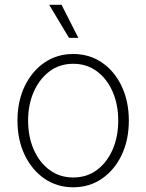

<svg xmlns="http://www.w3.org/2000/svg" viewBox="-20 -773 613 804"><path d="M286.6 11.2Q218.8 11.2 166.3 -24.9Q113.8 -61 83.5 -124Q53.2 -187 53.2 -268.1Q53.2 -349.1 83.5 -412.1Q113.8 -475.1 166.3 -511Q218.8 -546.9 286.6 -546.9Q354.5 -546.9 407 -511Q459.5 -475.1 489.5 -411.9Q519.5 -348.6 519.5 -268.1Q519.5 -187 489.5 -124Q459.5 -61 407 -24.9Q354.5 11.2 286.6 11.2ZM286.6 -29.8Q343.8 -29.8 386 -61.3Q428.2 -92.8 451.7 -146.7Q475.1 -200.7 475.1 -268.1Q475.1 -335 451.7 -388.9Q428.2 -442.9 385.7 -474.4Q343.3 -505.9 286.6 -505.9Q230 -505.9 187.7 -474.4Q145.5 -442.9 121.6 -389.2Q97.7 -335.4 97.7 -268.1Q97.7 -200.7 121.3 -146.7Q145 -92.8 187.5 -61.3Q230 -29.8 286.6 -29.8ZM269 -614.3 186 -752.9H237.8L308.1 -614.3Z"/></svg>

Font: Inter 18pt ExtraLight
Style: Regular
Weight: 250
Designer: Rasmus Andersson
Foundry: rsms
Version: Version 4.001;git-66647c0bb